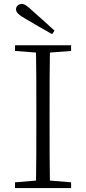

<svg xmlns="http://www.w3.org/2000/svg" viewBox="-20 -952 436 972"><path d="M256 -797C219 -830 183 -864 148 -894C118 -922 105 -932 90 -932C74 -932 61 -920 61 -905C61 -889 75 -876 114 -854C156 -829 200 -804 244 -779ZM56 0H340V-29L207 -40H188L56 -29ZM162 0H233C231 -110 231 -221 231 -333V-390C231 -502 231 -614 233 -723H162C164 -613 164 -502 164 -390V-333C164 -221 164 -110 162 0ZM56 -694 188 -684H207L340 -694V-723H56Z"/></svg>

Font: Source Han Serif TW VF
Style: Regular
Weight: 250
Designer: Ryoko NISHIZUKA 西塚涼子 (kana & ideographs); Frank Grießhammer (Latin, Greek & Cyrillic); Wenlong ZHANG 张文龙 (bopomofo); San
Foundry: Adobe
Version: Version 2.002;hotconv 1.1.0;makeotfexe 2.6.0